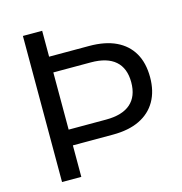

<svg xmlns="http://www.w3.org/2000/svg" viewBox="-105 -800 848 895"><g transform="rotate(-15 319.0 -352.5)"><path d="M85 0V-705H178V-580H371Q448 -580 500.5 -555Q553 -530 580.5 -482.5Q608 -435 608 -366Q608 -299 580.5 -251Q553 -203 500.5 -177.5Q448 -152 371 -152H178V0ZM178 -228H359Q437 -228 477 -263Q517 -298 517 -366Q517 -434 477 -469Q437 -504 359 -504H178Z"/></g></svg>

Font: Nunito Sans 12pt ExtraLight Medium
Style: Regular
Weight: 500
Version: Version 3.101;gftools[0.9.27]